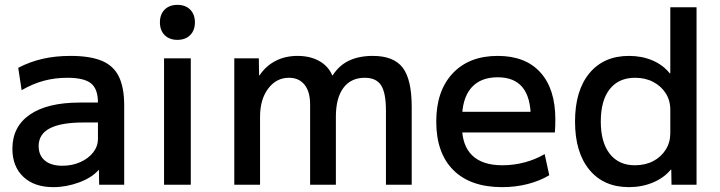

<svg xmlns="http://www.w3.org/2000/svg" viewBox="-20 -760 2963 790"><path d="M199 10Q121 10 76 -32.5Q31 -75 31 -148Q31 -239 103 -288.5Q175 -338 308 -338H383Q383 -394 354.5 -417Q326 -440 257 -440Q207 -440 161.5 -428Q116 -416 69 -389L55 -481Q103 -506 155.5 -518Q208 -530 270 -530Q350 -530 398.5 -510Q447 -490 469 -445Q491 -400 491 -327V0H388L387 -60H385Q358 -29 305.5 -9.5Q253 10 199 10ZM237 -78Q277 -78 310.5 -93Q344 -108 363.5 -133Q383 -158 383 -189V-256H323Q231 -256 185 -232Q139 -208 139 -159Q139 -121 164.5 -99.5Q190 -78 237 -78Z M655 0V-520H765V0ZM710 -596Q677 -596 657.5 -615.5Q638 -635 638 -668Q638 -701 657.5 -720.5Q677 -740 710 -740Q743 -740 762.5 -720.5Q782 -701 782 -668Q782 -635 762.5 -615.5Q743 -596 710 -596Z M944 0V-520H1045L1046 -450H1048Q1074 -489 1114 -509.5Q1154 -530 1204 -530Q1256 -530 1293.5 -509Q1331 -488 1347 -450H1349Q1375 -491 1416 -510.5Q1457 -530 1514 -530Q1600 -530 1637 -481.5Q1674 -433 1674 -320V0H1568V-305Q1568 -378 1548 -409Q1528 -440 1481 -440Q1424 -440 1393 -398.5Q1362 -357 1362 -280V0H1256V-330Q1256 -383 1233 -411.5Q1210 -440 1169 -440Q1117 -440 1083.5 -395.5Q1050 -351 1050 -280V0Z M2046 10Q1916 10 1845.5 -60Q1775 -130 1775 -260Q1775 -386 1842.5 -458Q1910 -530 2028 -530Q2142 -530 2203.5 -462Q2265 -394 2265 -269Q2265 -256 2264.5 -240Q2264 -224 2263 -215H1835V-300H2181L2164 -274Q2164 -359 2130 -400.5Q2096 -442 2028 -442Q1956 -442 1918.5 -398Q1881 -354 1881 -270V-240Q1881 -161 1923 -120.5Q1965 -80 2047 -80Q2094 -80 2139 -92Q2184 -104 2221 -126L2240 -39Q2202 -16 2152 -3Q2102 10 2046 10Z M2568 10Q2464 10 2405 -61.5Q2346 -133 2346 -260Q2346 -387 2405 -458.5Q2464 -530 2568 -530Q2621 -530 2664.5 -511.5Q2708 -493 2736 -458H2738V-730H2846V0H2743L2742 -62H2740Q2712 -28 2666.5 -9Q2621 10 2568 10ZM2592 -80Q2635 -80 2667.5 -97Q2700 -114 2719 -144Q2738 -174 2738 -211V-309Q2738 -347 2719 -376.5Q2700 -406 2667.5 -423Q2635 -440 2593 -440Q2526 -440 2489 -393.5Q2452 -347 2452 -260Q2452 -174 2489 -127Q2526 -80 2592 -80Z"/></svg>

Font: M PLUS 2 Thin Medium
Style: Regular
Weight: 500
Version: Version 1.001